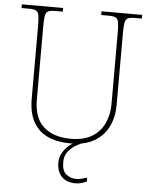

<svg xmlns="http://www.w3.org/2000/svg" viewBox="-61 -764 803 1035"><g transform="rotate(5 340.5 -246.0)"><path d="M342 10Q273 10 221.5 -12Q170 -34 141 -83.5Q112 -133 112 -214V-606Q112 -645 108.5 -663.5Q105 -682 93 -688Q81 -694 56 -694H15V-714H238V-694H196Q171 -694 159 -688Q147 -682 143.5 -663.5Q140 -645 140 -606V-210Q140 -110 193.5 -62.5Q247 -15 340 -15Q411 -15 455.5 -42.5Q500 -70 521.5 -116.5Q543 -163 543 -219V-606Q543 -645 539.5 -663.5Q536 -682 524 -688Q512 -694 487 -694H446V-714H666V-694H627Q602 -694 590 -688Q578 -682 574.5 -663.5Q571 -645 571 -606V-218Q571 -153 546 -101.5Q521 -50 470.5 -20Q420 10 342 10ZM387 222Q338 222 311.5 194Q285 166 285 119Q285 91 298.5 66.5Q312 42 333.5 24Q355 6 378 0H413Q395 6 371 20Q347 34 329 57Q311 80 311 113Q311 162 335 180Q359 198 387 198Q403 198 415 195Q427 192 447 186V207Q432 214 417 218Q402 222 387 222Z"/></g></svg>

Font: Noto Serif Thin
Style: Regular
Weight: 100
Designer: Monotype Design Team
Foundry: Monotype Imaging Inc.
Version: Version 2.015